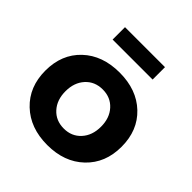

<svg xmlns="http://www.w3.org/2000/svg" viewBox="-198 -879 1028 1028"><g transform="rotate(45 316.5 -364.5)"><path d="M165 -734.9H467.8V-641.1H165ZM316.9 -543Q446.3 -543 525.6 -467.8Q605 -392.6 605 -269Q605 -146 525.4 -70.1Q445.8 5.9 316.9 5.9Q187.5 5.9 107.7 -70.1Q27.8 -146 27.8 -269Q27.8 -392.6 107.4 -467.8Q187 -543 316.9 -543ZM316.9 -415Q256.8 -415 219.5 -374Q182.1 -333 182.1 -267.1Q182.1 -201.2 219.5 -160.2Q256.8 -119.1 316.9 -119.1Q376.5 -119.1 413.8 -160.2Q451.2 -201.2 451.2 -267.1Q451.2 -333 413.8 -374Q376.5 -415 316.9 -415Z"/></g></svg>

Font: Montserrat arm SemiBold
Style: Regular
Weight: 600
Designer: Julieta Ulanovsky
Foundry: Julieta Ulanovsky
Version: Version 6.000;PS 006.000;hotconv 1.0.88;makeotf.lib2.5.64775